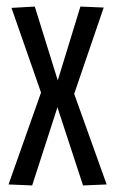

<svg xmlns="http://www.w3.org/2000/svg" viewBox="-20 -558 350 585"><path d="M6 4 105 -276 15 -534 86 -538 156 -313 225 -538 296 -535 206 -272 305 4 233 7 155 -231 78 7Z"/></svg>

Font: Georama ExtraCondensed
Style: Regular
Weight: 400
Width: 2
Designer: Jean-Baptiste Levee
Foundry: Production Type
Version: Version 1.000